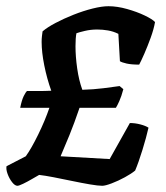

<svg xmlns="http://www.w3.org/2000/svg" viewBox="-23 -598 533 618"><path d="M33 0Q25 0 16 -11.5Q7 -23 1.5 -38Q-4 -53 -2 -63L60 -95Q78 -120 100 -165Q122 -210 136 -251H42Q47 -276 53.5 -289Q60 -302 64 -305Q82 -305 101.5 -305Q121 -305 142 -306Q128 -345 119.5 -387.5Q111 -430 111 -463Q111 -473 112 -481.5Q113 -490 114 -497Q129 -510 155.5 -524Q182 -538 213.5 -550.5Q245 -563 275 -570.5Q305 -578 326 -578Q354 -578 386 -569Q418 -560 443 -548Q468 -536 476 -527Q472 -504 462 -476.5Q452 -449 441.5 -425Q431 -401 425 -390Q400 -390 384.5 -393.5Q369 -397 363 -401L358 -489Q342 -497 324.5 -500Q307 -503 290 -503Q269 -503 250 -498.5Q231 -494 223 -491Q220 -476 220 -449Q220 -416 225.5 -377.5Q231 -339 242 -309Q278 -310 309.5 -314Q341 -318 362 -321L374 -311Q368 -288 361 -272.5Q354 -257 350 -251H233Q216 -201 200.5 -163Q185 -125 172 -95L330 -86L395 -202Q412 -202 429 -197.5Q446 -193 455 -187Q448 -156 435.5 -115.5Q423 -75 412 -49Q400 -39 379 -27.5Q358 -16 337 -8Q316 0 306 0Q293 0 266.5 -4.5Q240 -9 209 -15.5Q178 -22 149.5 -27.5Q121 -33 103 -35Q94 -30 79.5 -21.5Q65 -13 51.5 -6.5Q38 0 33 0Z"/></svg>

Font: Texturina 72pt 72pt Regular
Style: Bold Italic
Weight: 700
Italic angle: -11°
Designer: Guillermo Torres Carreño
Foundry: Omnibus-Type
Version: Version 1.002; ttfautohint (v1.8.3)